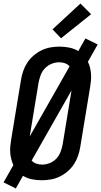

<svg xmlns="http://www.w3.org/2000/svg" viewBox="-30 -1005 569 1079"><path d="M59 54 -10 20 45 -77Q38 -93 33.5 -110.5Q29 -128 27.5 -146.5Q26 -165 28 -184Q30 -203 33 -222L88 -556Q92 -581 100.5 -606Q109 -631 123.5 -653Q138 -675 159 -693Q180 -711 204 -722.5Q228 -734 253.5 -738.5Q279 -743 304 -743Q332 -743 359.5 -737.5Q387 -732 410 -718L450 -789L519 -755L464 -658Q472 -642 476 -624.5Q480 -607 481.5 -588.5Q483 -570 481 -551Q479 -532 476 -513L421 -179Q417 -154 408.5 -129Q400 -104 385.5 -82Q371 -60 350 -42Q329 -24 305 -12.5Q281 -1 255.5 3.5Q230 8 205 8Q177 8 149.5 2.5Q122 -3 99 -17ZM137 -238 361 -632Q351 -644 335.5 -649.5Q320 -655 302 -655Q281 -655 260 -646.5Q239 -638 223 -621.5Q207 -605 199 -584Q191 -563 187 -542ZM207 -80Q228 -80 249.5 -88.5Q271 -97 286.5 -113.5Q302 -130 310 -151Q318 -172 322 -193L372 -497L148 -103Q158 -91 174 -85.5Q190 -80 207 -80ZM313 -790 265 -840 422 -985 482 -925Z"/></svg>

Font: Iosevka SS04 Semibold Oblique
Style: Regular
Weight: 600
Italic angle: -9°
Monospace: yes
Designer: Belleve Invis
Foundry: Belleve Invis
Version: Version 19.0.0; ttfautohint (v1.8.4)